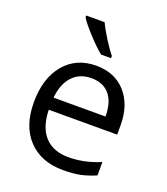

<svg xmlns="http://www.w3.org/2000/svg" viewBox="-141 -864 844 972"><g transform="rotate(20 280.5 -378.0)"><path d="M312 9.8Q193.4 9.8 124.8 -62.5Q56.2 -134.8 56.2 -263.2Q56.2 -392.6 119.9 -468.8Q183.6 -544.9 291 -544.9Q391.6 -544.9 450.2 -478.8Q508.8 -412.6 508.8 -304.2V-252.9H140.1Q142.6 -158.7 187.7 -109.9Q232.9 -61 314.9 -61Q401.4 -61 485.8 -97.2V-24.9Q442.9 -6.3 404.5 1.7Q366.2 9.8 312 9.8ZM290 -477.1Q225.6 -477.1 187.3 -435.1Q148.9 -393.1 142.1 -318.8H421.9Q421.9 -395.5 387.7 -436.3Q353.5 -477.1 290 -477.1ZM347.2 -606H293.5Q261.7 -631.3 218.3 -678.2Q174.8 -725.1 155.3 -755.9V-766.1H254.4Q270 -732.4 297.9 -688.2Q325.7 -644 347.2 -618.2Z"/></g></svg>

Font: Open Sans ACDW
Style: acdw
Weight: 400
Foundry: Ascender Corporation
Version: Version 1.10